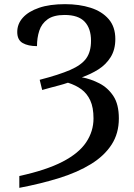

<svg xmlns="http://www.w3.org/2000/svg" viewBox="-20 -744 647 924"><path d="M73 103Q202 75 280.5 34.5Q359 -6 394.5 -59Q430 -112 430 -174Q430 -227 414.5 -260.5Q399 -294 372 -314Q345 -334 307 -346Q287 -339 266 -333.5Q245 -328 224.5 -322.5Q204 -317 183 -311L171 -360Q264 -384 318 -407.5Q372 -431 395 -463Q418 -495 418 -548Q418 -607 387.5 -639.5Q357 -672 291 -672Q238 -672 209 -651Q180 -630 169 -596Q158 -562 158 -522Q115 -522 89 -537Q63 -552 63 -590Q63 -629 90 -659Q117 -689 168 -706.5Q219 -724 293 -724Q362 -724 416.5 -706.5Q471 -689 503 -652Q535 -615 535 -556Q535 -505 512.5 -469Q490 -433 453.5 -410Q417 -387 374 -372Q417 -364 458 -343Q499 -322 525.5 -282Q552 -242 552 -174Q552 -102 517 -48Q482 6 418 45.5Q354 85 266 112.5Q178 140 73 160Z"/></svg>

Font: ET Text
Style: Regular
Weight: 470
Designer: Monotype Design Team
Foundry: Monotype Imaging Inc.
Version: Version 2.009